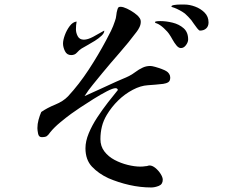

<svg xmlns="http://www.w3.org/2000/svg" viewBox="-20 -771 1040 847"><path d="M731 -429Q731 -414 722.5 -408.5Q714 -403 700 -401Q664 -397 632 -395Q600 -393 566 -375Q530 -356 501 -327.5Q472 -299 451 -264Q436 -239 429.5 -212.5Q423 -186 423 -157Q423 -126 440.5 -103Q458 -80 485.5 -65.5Q513 -51 543.5 -43.5Q574 -36 599 -36Q605 -36 611 -36.5Q617 -37 623 -38Q628 -38 632 -39.5Q636 -41 640 -41Q652 -41 665.5 -30Q679 -19 688.5 -4Q698 11 698 22Q698 42 680.5 49Q663 56 647 56Q599 56 550.5 45Q502 34 458 15Q415 -5 386 -35.5Q357 -66 357 -117Q357 -148 371.5 -183Q386 -218 409 -253Q432 -288 456.5 -319.5Q481 -351 500 -374Q498 -382 490 -382Q478 -382 451 -368Q424 -354 392 -334Q360 -314 333 -296Q306 -278 294 -269Q272 -253 245.5 -231Q219 -209 202 -188Q193 -175 186.5 -170.5Q180 -166 164 -166Q151 -166 148 -181.5Q145 -197 145 -206Q145 -224 150 -242.5Q155 -261 162 -277Q188 -295 223.5 -309.5Q259 -324 280 -346Q329 -399 371.5 -464Q414 -529 448 -593Q459 -613 469.5 -634.5Q480 -656 487 -678Q492 -691 493 -703.5Q494 -716 498 -729Q500 -736 502.5 -738.5Q505 -741 512 -741Q523 -741 540 -733Q557 -725 572.5 -714Q588 -703 594 -694Q601 -686 601 -675Q601 -663 595.5 -651.5Q590 -640 583 -631Q547 -583 507.5 -538Q468 -493 430 -447Q410 -422 390 -398Q370 -374 353 -347Q388 -363 422.5 -378.5Q457 -394 491 -410Q506 -417 521 -423Q536 -429 550 -436Q565 -444 579 -454.5Q593 -465 608 -472Q624 -480 643 -480Q650 -480 664.5 -476Q679 -472 693.5 -466.5Q708 -461 714 -457Q721 -453 726 -445.5Q731 -438 731 -429ZM440 -635Q440 -625 428 -613.5Q416 -602 398.5 -591Q381 -580 364.5 -571Q348 -562 340 -557Q329 -550 319.5 -539Q310 -528 294 -528Q275 -528 266.5 -545.5Q258 -563 258 -579Q258 -594 266 -616Q274 -638 287.5 -656Q301 -674 318 -676Q315 -660 315 -642Q315 -626 323 -611Q331 -596 350 -596Q367 -596 390.5 -608.5Q414 -621 429 -630Q431 -631 434.5 -633Q438 -635 440 -636ZM810 -597Q810 -585 800.5 -572Q791 -559 778 -559Q768 -559 758.5 -570.5Q749 -582 741 -596.5Q733 -611 728 -618Q720 -631 702.5 -647Q685 -663 671 -668Q669 -669 666.5 -669.5Q664 -670 664 -673Q664 -677 674.5 -677.5Q685 -678 687 -678Q713 -678 741.5 -671Q770 -664 790 -646.5Q810 -629 810 -597ZM900 -672Q900 -655 889.5 -645.5Q879 -636 862 -636Q858 -636 850 -646Q842 -656 834.5 -667Q827 -678 824 -682Q817 -690 810.5 -697Q804 -704 796 -711Q787 -718 773 -725.5Q759 -733 748 -737Q745 -738 741.5 -739Q738 -740 736 -742Q736 -747 748.5 -749Q761 -751 775.5 -751Q790 -751 794 -751Q816 -751 840.5 -742Q865 -733 882.5 -715.5Q900 -698 900 -672Z"/></svg>

Font: Kaisei HarunoUmi
Style: Regular
Weight: 400
Designer: Font-Kai, 金井和夫
Foundry: KAZUO KANAI
Version: Version 5.003